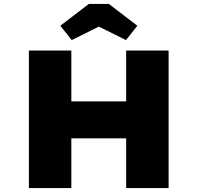

<svg xmlns="http://www.w3.org/2000/svg" viewBox="-20 -957 1005 977"><path d="M622 0V-700H838V0ZM127 0V-700H343V0ZM208 -253 210 -441H744V-253ZM345 -753 287 -826 432 -937H534L679 -826L621 -753L468 -829H498Z"/></svg>

Font: Lexend Giga Black
Style: Regular
Weight: 900
Designer: Bonnie Shaver-Troup, Thomas Jockin
Foundry: Lexend
Version: Version 1.007